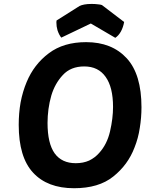

<svg xmlns="http://www.w3.org/2000/svg" viewBox="-20 -953 764 996"><path d="M77.1 -305.7Q77.1 -137.7 151.4 -57.6Q225.6 23.4 364.3 23.4Q492.2 23.4 567.4 -37.1Q643.6 -97.7 677.7 -187.5Q697.3 -236.3 705.1 -289.1Q713.9 -342.8 713.9 -396.5Q713.9 -567.4 637.7 -650.4Q560.5 -734.4 426.8 -734.4Q309.6 -734.4 233.4 -676.8Q156.2 -619.1 118.2 -527.3Q97.7 -478.5 86.9 -421.9Q77.1 -366.2 77.1 -305.7ZM417 -608.4Q490.2 -608.4 528.3 -553.7Q566.4 -500 566.4 -398.4Q566.4 -338.9 550.8 -271.5Q535.2 -204.1 494.1 -159.2Q472.7 -134.8 442.4 -120.1Q412.1 -106.4 373 -106.4Q300.8 -106.4 263.7 -157.2Q226.6 -209 226.6 -315.4Q226.6 -349.6 231.4 -386.7Q236.3 -422.9 246.1 -457Q264.6 -519.5 305.7 -563.5Q346.7 -608.4 417 -608.4ZM508.8 -926.8Q501 -929.7 487.3 -930.7Q473.6 -932.6 455.1 -932.6Q433.6 -932.6 418 -929.7Q402.3 -926.8 392.6 -921.9Q352.5 -897.5 273.4 -846.7Q272.5 -841.8 272.5 -836.9Q272.5 -815.4 278.3 -795.9Q286.1 -772.5 297.9 -757.8Q348.6 -782.2 451.2 -831.1Q482.4 -812.5 578.1 -756.8Q595.7 -768.6 607.4 -790Q619.1 -811.5 624 -838.9Q585.9 -868.2 508.8 -926.8Z"/></svg>

Font: cl
Style: Bold Italic
Weight: 400
Designer: Mitja Miklavcic
Version: Version 7.504; 2011; Build 1022